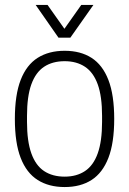

<svg xmlns="http://www.w3.org/2000/svg" viewBox="-20 -743 521 775"><path d="M241 12Q177 12 132 -16.5Q87 -45 63.5 -105.5Q40 -166 40 -263Q40 -360 63.5 -420.5Q87 -481 132 -509.5Q177 -538 241 -538Q305 -538 349.5 -509.5Q394 -481 417.5 -420.5Q441 -360 441 -263Q441 -166 417.5 -105.5Q394 -45 349.5 -16.5Q305 12 241 12ZM241 -30Q289 -30 323 -52.5Q357 -75 374.5 -124Q392 -173 392 -251V-275Q392 -354 374.5 -402.5Q357 -451 323 -473.5Q289 -496 241 -496Q192 -496 158 -473.5Q124 -451 106.5 -402.5Q89 -354 89 -275V-251Q89 -173 106.5 -124Q124 -75 158 -52.5Q192 -30 241 -30ZM124 -723H172L254 -607H226L308 -723H357L264 -591H216Z"/></svg>

Font: Archivo SemiCondensed Thin
Style: Regular
Weight: 250
Width: 4
Designer: Hector Gatti
Foundry: Omnibus-Type
Version: Version 2.001